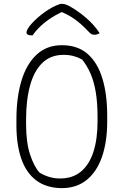

<svg xmlns="http://www.w3.org/2000/svg" viewBox="-20 -954 640 994"><path d="M300 -720Q382 -720 433.5 -675Q485 -630 510 -548Q535 -466 535 -355V-325Q535 -221 508.5 -143.5Q482 -66 429.5 -23Q377 20 299 20Q219 19 167 -20.5Q115 -60 90 -133Q65 -206 65 -305V-335Q65 -451 91.5 -537.5Q118 -624 170.5 -672Q223 -720 300 -720ZM115 -312Q115 -217 135.5 -154.5Q156 -92 185 -60Q211 -45 236.5 -37.5Q262 -30 291 -30Q357 -30 400 -66.5Q443 -103 464 -169Q485 -235 485 -325V-348Q485 -423 475.5 -478.5Q466 -534 448 -574.5Q430 -615 405 -646Q383 -658 360 -664Q337 -670 309 -670Q243 -670 200 -629Q157 -588 136 -512.5Q115 -437 115 -335ZM293 -934Q295 -934 296.5 -934Q298 -934 299.5 -934Q301 -934 302 -934Q309 -934 320 -931Q331 -928 357 -912Q372 -903 390.5 -889.5Q409 -876 428 -859.5Q447 -843 464.5 -823.5Q482 -804 496 -782Q489 -778 482.5 -776Q476 -774 467 -774Q458 -774 451.5 -778.5Q445 -783 432 -797Q404 -827 369 -853Q334 -879 275 -902L333 -891Q317 -891 300.5 -891Q284 -891 267 -891L325 -903Q259 -875 215.5 -840.5Q172 -806 149 -771H143Q133 -771 127.5 -773Q122 -775 119.5 -778.5Q117 -782 117 -787Q117 -792 123.5 -804.5Q130 -817 146 -834Q161 -850 177.5 -864.5Q194 -879 212.5 -892Q231 -905 251 -916Q271 -927 293 -934Z"/></svg>

Font: Recursive Monospace Casual Light
Style: Regular
Weight: 300
Version: Version 1.047